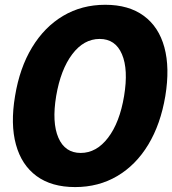

<svg xmlns="http://www.w3.org/2000/svg" viewBox="-20 -759 710 791"><path d="M289.6 11.7Q192.4 11.7 130.6 -33.7Q68.8 -79.1 45.7 -163.3Q22.5 -247.6 42 -363.3Q61 -479.5 112.1 -563.7Q163.1 -647.9 240 -693.6Q316.9 -739.3 413.6 -739.3Q510.3 -739.3 572.3 -693.8Q634.3 -648.4 657.2 -564Q680.2 -479.5 661.1 -363.3Q641.6 -247.1 590.8 -163.1Q540 -79.1 463.1 -33.7Q386.2 11.7 289.6 11.7ZM312.5 -128.9Q377.4 -128.9 425.3 -191.7Q473.1 -254.4 491.2 -363.3Q509.3 -472.7 482.4 -535.6Q455.6 -598.6 390.6 -598.6Q325.2 -598.6 277.6 -535.6Q230 -472.7 211.4 -363.3Q193.4 -254.4 220.5 -191.7Q247.6 -128.9 312.5 -128.9Z"/></svg>

Font: Inter Display Extra Bold
Style: Italic
Weight: 800
Italic angle: -9.39999°
Designer: Rasmus Andersson
Foundry: rsms
Version: Version 4.000;git-4fc901f